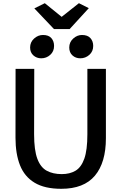

<svg xmlns="http://www.w3.org/2000/svg" viewBox="-20 -1174 760 1202"><path d="M363.5 8Q260 8 196.8 -30Q133.5 -68 105.2 -139.5Q77 -211 77 -311L77.5 -743H194.5L193.5 -333.5Q193.5 -234 213.8 -180Q234 -126 272.8 -105Q311.5 -84 367 -84Q417 -84 452.8 -105.2Q488.5 -126.5 507.8 -180.5Q527 -234.5 527 -333.5V-743H643V-309Q643 -156 574 -74Q505 8 363.5 8ZM238 -809Q209.5 -809 189 -827.2Q168.5 -845.5 168.5 -876.5Q168.5 -910 193.2 -932.5Q218 -955 249 -955Q284.5 -955 301.5 -935.5Q318.5 -916 318.5 -886.5Q318.5 -852 294.5 -830.5Q270.5 -809 238 -809ZM482.5 -809Q453.5 -809 433.5 -827.2Q413.5 -845.5 413.5 -876.5Q413.5 -910 438.2 -932.5Q463 -955 493 -955Q528.5 -955 546 -935.5Q563.5 -916 563.5 -886.5Q563.5 -852 539.2 -830.5Q515 -809 482.5 -809ZM318 -992 195 -1121.5 260.5 -1154 366 -1068.5 474 -1154 536 -1123 416 -992Z"/></svg>

Font: Koeln Type Sans
Style: Regular
Weight: 400
Designer: Eben Sorkin
Foundry: Eben Sorkin
Version: Version 2.001